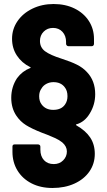

<svg xmlns="http://www.w3.org/2000/svg" viewBox="-20 -728 533 956"><path d="M42 28V2Q42 -9 53 -9H169Q174 -9 177.5 -6Q181 -3 181 2V17Q181 50 199 69.5Q217 89 248 89Q276 89 294.5 70.5Q313 52 313 26Q313 1 290 -19Q275 -31 255.5 -40Q236 -49 215.5 -57Q195 -65 189 -67Q138 -87 109.5 -105Q81 -123 62 -151Q36 -189 36 -241Q36 -295 65 -339Q91 -374 130 -389L133 -391Q133 -393 130 -394Q88 -415 64 -451.5Q40 -488 40 -535Q40 -583 67 -622.5Q94 -662 141.5 -685Q189 -708 247 -708Q306 -708 351.5 -685.5Q397 -663 422.5 -623.5Q448 -584 448 -534V-510Q448 -505 445 -501.5Q442 -498 437 -498H321Q316 -498 312.5 -501.5Q309 -505 309 -510V-519Q309 -550 291 -569.5Q273 -589 244 -589Q216 -589 197.5 -570.5Q179 -552 179 -524Q179 -492 204 -473Q229 -454 289 -435Q333 -421 363 -406Q393 -391 413 -369Q454 -326 454 -259Q454 -207 427 -163Q402 -121 361 -109Q358 -109 358 -107.5Q358 -106 360 -104Q406 -78 429 -43.5Q452 -9 452 38Q452 87 425.5 125.5Q399 164 351 186Q303 208 241 208Q182 208 137 185Q92 162 67 121Q42 80 42 28ZM188 -207Q208 -181 245 -181Q286 -181 304 -208Q316 -225 316 -249Q316 -277 302 -294Q283 -319 246 -319Q227 -319 211 -310.5Q195 -302 187 -288Q175 -272 175 -249Q175 -223 188 -207Z"/></svg>

Font: Barlow GEO Bold
Style: Regular
Weight: 700
Designer: Jeremy Tribby
Foundry: Tribby Type
Version: Version 1.408